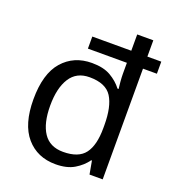

<svg xmlns="http://www.w3.org/2000/svg" viewBox="-139 -868 894 986"><g transform="rotate(20 308.5 -375.0)"><path d="M275 10Q175 10 115 -59.5Q55 -129 55 -265Q55 -405 115.5 -474Q176 -543 275 -543Q338 -543 377.5 -520Q417 -497 442 -464H448Q446 -477 444 -502.5Q442 -528 442 -544V-605H229V-671H442V-760H530V-671H606V-605H530V0H458L445 -72H441Q417 -38 377 -14Q337 10 275 10ZM290 -63Q374 -63 408.5 -109Q443 -155 443 -248V-265Q443 -366 410 -418Q377 -470 288 -470Q217 -470 182 -415Q147 -360 147 -264Q147 -168 182 -115.5Q217 -63 290 -63Z"/></g></svg>

Font: Noto Sans Old South Arabian
Style: Regular
Weight: 400
Designer: Monotype Design Team
Foundry: Monotype Imaging Inc.
Version: Version 2.001; ttfautohint (v1.8.4.7-5d5b)